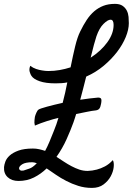

<svg xmlns="http://www.w3.org/2000/svg" viewBox="-120 -754 672 972"><path d="M-1 109.4Q11.7 104.5 28.3 99.6Q44.9 94.7 66.4 72.3Q51.8 67.4 43.9 67.4Q8.8 67.4 -7.3 77.6Q-23.4 87.9 -23.4 97.7Q-23.4 104.5 -17.6 107.9Q-11.7 111.3 -1 109.4ZM368.2 -570.3Q363.3 -555.7 355.5 -527.3Q347.7 -499 338.9 -461.9Q391.6 -496.1 423.3 -540Q455.1 -584 455.1 -627.9Q455.1 -654.3 439.5 -654.3Q425.8 -654.3 404.3 -633.3Q382.8 -612.3 368.2 -570.3ZM366.2 -195.3Q346.7 -193.4 320.8 -188Q294.9 -182.6 265.6 -176.8Q261.7 -166 258.8 -155.3Q255.9 -144.5 252 -134.8Q238.3 -96.7 217.3 -49.8Q196.3 -2.9 166 40Q184.6 51.8 203.6 64.5Q222.7 77.1 242.2 87.4Q261.7 97.7 281.7 104.5Q301.8 111.3 324.2 111.3Q347.7 110.4 370.1 104.5Q389.6 99.6 411.1 88.4Q432.6 77.1 451.2 56.6Q458 68.4 455.6 91.8Q453.1 115.2 440.4 138.7Q427.7 162.1 404.3 179.7Q380.9 197.3 345.7 197.3Q308.6 197.3 276.4 187Q244.1 176.8 215.8 162.1Q187.5 147.5 162.6 130.4Q137.7 113.3 116.2 98.6Q86.9 127 51.8 144.5Q16.6 162.1 -26.4 162.1Q-60.5 162.1 -81.1 143.1Q-101.6 124 -99.6 91.8Q-98.6 80.1 -92.8 64Q-86.9 47.9 -70.8 33.2Q-54.7 18.6 -26.4 8.3Q2 -2 46.9 -2Q63.5 -2 78.6 1.5Q93.8 4.9 108.4 9.8Q119.1 -9.8 129.9 -35.2Q140.6 -60.5 153.3 -92.8Q160.2 -109.4 165.5 -125Q170.9 -140.6 175.8 -157.2Q150.4 -151.4 118.2 -141.1Q85.9 -130.9 56.6 -118.2Q54.7 -125 54.2 -132.3Q53.7 -139.6 54.7 -146.5Q55.7 -154.3 56.6 -162.1Q58.6 -170.9 64 -183.1Q69.3 -195.3 75.2 -199.2Q82 -204.1 117.7 -213.9Q153.3 -223.6 197.3 -233.4Q204.1 -258.8 210 -285.2Q215.8 -311.5 220.7 -336.9Q207 -334 191.9 -333Q176.8 -332 161.1 -332Q111.3 -332 80.6 -342.8Q49.8 -353.5 39.1 -370.1Q34.2 -377 30.3 -390.6Q26.4 -404.3 33.2 -420.9Q46.9 -410.2 63 -404.8Q79.1 -399.4 92.8 -397.5Q109.4 -394.5 125 -394.5Q154.3 -394.5 182.1 -399.4Q210 -404.3 237.3 -413.1Q249 -471.7 260.3 -518.6Q271.5 -565.4 286.1 -594.7Q301.8 -627 318.8 -652.8Q335.9 -678.7 356.9 -696.8Q377.9 -714.8 403.3 -724.6Q428.7 -734.4 461.9 -734.4Q486.3 -734.4 500.5 -724.6Q514.6 -714.8 522 -700.2Q529.3 -685.5 530.8 -668.5Q532.2 -651.4 532.2 -636.7Q532.2 -604.5 516.6 -566.4Q501 -528.3 472.7 -491.2Q444.3 -454.1 404.8 -420.9Q365.2 -387.7 316.4 -366.2Q308.6 -335.9 301.3 -306.6Q293.9 -277.3 286.1 -249Q311.5 -252.9 332.5 -255.4Q353.5 -257.8 374 -259.8Q387.7 -260.7 391.6 -254.4Q395.5 -248 391.6 -228.5Q388.7 -211.9 383.3 -204.6Q377.9 -197.3 366.2 -195.3Z"/></svg>

Font: Satisfy
Style: Regular
Weight: 400
Designer: Font Diner, Inc
Foundry: Font Diner, Inc
Version: Version 1.000